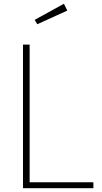

<svg xmlns="http://www.w3.org/2000/svg" viewBox="-20 -983 533 1003"><path d="M467.8 0H100.1V-750H134.8V-30.8H467.8ZM161.1 -879.4 314 -963.4 331.5 -927.7 174.8 -856.4Z"/></svg>

Font: Spartan MB ExtLt
Style: Regular
Weight: 200
Designer: Matt Bailey, Mirko Velimirovic
Foundry: Matt Bailey
Version: Version 1.005